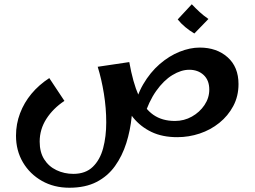

<svg xmlns="http://www.w3.org/2000/svg" viewBox="-20 -633 1193 900"><path d="M305 247Q233 247 176.5 215Q120 183 87.5 128Q55 73 55 3Q55 -52 74 -102Q93 -152 127.5 -193.5Q162 -235 211 -267L282 -160Q229 -125 197.5 -76Q166 -27 166 31Q166 80 187 113.5Q208 147 244.5 164.5Q281 182 324 182Q381 182 415 149Q449 116 463.5 61.5Q478 7 478 -59.5Q478 -126 467 -194Q456 -262 438 -320L586 -342Q597 -285 600.5 -219.5Q604 -154 597.5 -88Q591 -22 572 38Q553 98 519 145.5Q485 193 432.5 220Q380 247 305 247ZM811 10Q741 10 690 -14.5Q639 -39 604 -82Q569 -125 547.5 -183Q526 -241 513 -308L586 -342Q603 -246 630 -185Q657 -124 698.5 -95Q740 -66 800 -66Q843 -66 879.5 -86.5Q916 -107 938.5 -140.5Q961 -174 961 -213Q961 -257 934.5 -281.5Q908 -306 867 -306Q829 -306 788 -281Q747 -256 712 -206.5Q677 -157 654 -83L606 -106Q618 -181 651 -237.5Q684 -294 728.5 -332.5Q773 -371 822 -390.5Q871 -410 916 -410Q996 -410 1047 -364.5Q1098 -319 1098 -239Q1098 -182 1073.5 -136Q1049 -90 1008 -57Q967 -24 916 -7Q865 10 811 10ZM891 -476Q869 -489 848.5 -506Q828 -523 813 -542L879 -613Q898 -593 916 -576.5Q934 -560 957 -544Z"/></svg>

Font: Marhey Light
Style: Regular
Weight: 400
Version: Version 1.000